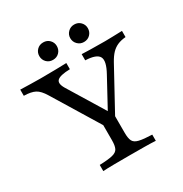

<svg xmlns="http://www.w3.org/2000/svg" viewBox="-178 -850 933 978"><g transform="rotate(-30 289.0 -360.5)"><path d="M291.9 -160.5 100.8 -473.4Q79 -509.7 56 -521.8Q33.1 -533.9 -9.7 -534.7V-571Q18.5 -570.2 48.8 -569.4Q79 -568.5 109.7 -568.5Q162.1 -568.5 198.8 -569.4Q235.5 -570.2 261.3 -571V-534.7Q203.2 -533.1 186.7 -517.7Q170.2 -502.4 191.1 -466.9L333.1 -234.7L305.6 -223.4L411.3 -417.7Q445.2 -479 431 -505.6Q416.9 -532.3 351.6 -534.7V-571Q368.5 -570.2 403.6 -569.4Q438.7 -568.5 487.9 -568.5Q511.3 -568.5 534.3 -569.4Q557.3 -570.2 588.7 -571V-534.7Q560.5 -532.3 540.3 -523.4Q520.2 -514.5 504.4 -498Q488.7 -481.5 473.4 -454L312.9 -160.5ZM149.2 0V-36.3Q200 -37.9 225 -44Q250 -50 258.1 -66.1Q266.1 -82.3 266.1 -113.7V-250.8L311.3 -194.4L341.1 -241.1V-113.7Q341.1 -82.3 349.2 -66.1Q357.3 -50 382.7 -44Q408.1 -37.9 458.1 -36.3V0Q433.9 -1.6 393.5 -2Q353.2 -2.4 304.8 -2.4Q253.2 -2.4 212.9 -2Q172.6 -1.6 149.2 0ZM393.5 -618.5Q371.8 -618.5 356.9 -633.5Q341.9 -648.4 341.9 -670.2Q341.9 -691.1 356.9 -706Q371.8 -721 393.5 -721Q416.1 -721 430.6 -706Q445.2 -691.1 445.2 -670.2Q445.2 -648.4 430.6 -633.5Q416.1 -618.5 393.5 -618.5ZM211.3 -618.5Q188.7 -618.5 174.2 -633.5Q159.7 -648.4 159.7 -670.2Q159.7 -691.1 174.2 -706Q188.7 -721 211.3 -721Q233.9 -721 248.4 -706Q262.9 -691.1 262.9 -670.2Q262.9 -648.4 248.4 -633.5Q233.9 -618.5 211.3 -618.5Z"/></g></svg>

Font: Playfair 9pt Light
Style: Regular
Weight: 300
Designer: Claus Eggers Sørensen
Foundry: Claus Eggers Sørensen
Version: Version 2.001;gftools[0.9.30]